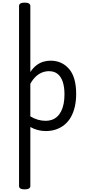

<svg xmlns="http://www.w3.org/2000/svg" viewBox="-20 -981 675 1462"><path d="M168 461Q146 461 135.5 454.5Q125 448 125 435V-935Q125 -948 135.5 -954.5Q146 -961 168 -961Q189 -961 200 -954.5Q211 -948 211 -935V-433Q235 -468 261 -486.5Q287 -505 313.5 -512Q340 -519 365 -519Q451 -519 505.5 -456.5Q560 -394 560 -266Q560 -214 550 -170Q540 -126 521 -91.5Q502 -57 473.5 -33Q445 -9 408.5 4Q372 17 328 17Q297 17 267 9Q237 1 211 -14V435Q211 448 200 454.5Q189 461 168 461ZM211 -95Q241 -77 270 -69Q299 -61 328 -61Q354 -61 376 -69Q398 -77 415.5 -93Q433 -109 445.5 -133.5Q458 -158 464.5 -190.5Q471 -223 471 -263Q471 -318 458 -357.5Q445 -397 419 -418Q393 -439 353 -439Q326 -439 300.5 -429Q275 -419 252.5 -398Q230 -377 211 -343Z"/></svg>

Font: Playwrite HU
Style: Regular
Weight: 400
Designer: Veronika Burian, José Scaglione
Foundry: TypeTogether
Version: Version 1.002